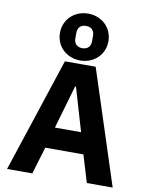

<svg xmlns="http://www.w3.org/2000/svg" viewBox="-105 -1080 895 1155"><g transform="rotate(10 342.5 -502.5)"><path d="M339 -719C422 -719 487 -779 487 -862C487 -945 422 -1005 339 -1005C256 -1005 191 -945 191 -862C191 -779 256 -719 339 -719ZM339 -794C306 -794 288 -814 288 -845V-879C288 -910 306 -930 339 -930C372 -930 390 -910 390 -879V-845C390 -814 372 -794 339 -794ZM665 0 438 -698H250L20 0H174L224 -166H457L507 0ZM420 -295H260L337 -560H342Z"/></g></svg>

Font: IBM Plex Sans Thai Looped
Style: Bold
Weight: 700
Designer: Mike Abbink, Paul van der Laan, Pieter van Rosmalen, Ben Mitchell, Mark Frömberg
Foundry: Bold Monday
Version: Version 1.1